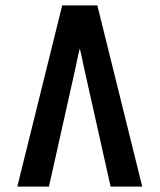

<svg xmlns="http://www.w3.org/2000/svg" viewBox="-20 -690 590 710"><path d="M44 0 210 -670H340L506 0H389L289 -447Q286 -463 282.5 -479Q279 -495 275 -511Q271 -495 267.5 -479Q264 -463 261 -447L161 0Z"/></svg>

Font: Lode Term
Style: Bold
Weight: 700
Monospace: yes
Designer: Belleve Invis
Foundry: Belleve Invis
Version: Version 29.2.0